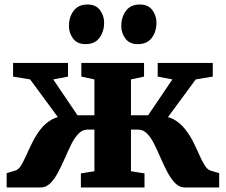

<svg xmlns="http://www.w3.org/2000/svg" viewBox="-20 -831 1001 851"><path d="M9.5 0V-63.5L48 -75Q62.5 -79.5 74 -98.8Q85.5 -118 97.8 -145.5Q110 -173 125 -202.8Q140 -232.5 160.2 -258.5Q180.5 -284.5 209 -301Q237.5 -317.5 276.5 -316.5L282.5 -249.5L113.5 -479L38 -491.5V-552H281.5V-491.5L216 -479L323.5 -320H398.5V-479L340.5 -491.5V-552H618.5V-491.5L560.5 -479V-320H636.5L744 -479L679 -491.5V-552H923V-491.5L847.5 -479L678.5 -249.5L684 -316.5Q723.5 -317.5 751.8 -301Q780 -284.5 800.5 -258.5Q821 -232.5 836 -202.8Q851 -173 863 -145.5Q875 -118 887 -98.8Q899 -79.5 913 -75L951.5 -63.5V0H800Q776 0 757.2 -18.5Q738.5 -37 723 -66.2Q707.5 -95.5 693.2 -128.2Q679 -161 664.5 -190.5Q650 -220 632.5 -238.2Q615 -256.5 592.5 -256.5H560.5V-72L620.5 -62.5V0H338.5V-62.5L398.5 -72V-256.5H367.5Q345 -256.5 327.5 -238.2Q310 -220 295.5 -190.5Q281 -161 266.8 -128.2Q252.5 -95.5 237 -66.2Q221.5 -37 202.8 -18.5Q184 0 159.5 0ZM358.5 -635.5Q322.5 -635.5 304 -660Q285.5 -684.5 285.5 -716Q285.5 -755 306.2 -783Q327 -811 367.5 -811H368.5Q404.5 -811 423 -786.5Q441.5 -762 441.5 -730.5Q441.5 -691.5 421 -663.5Q400.5 -635.5 359.5 -635.5ZM590.5 -635.5Q554 -635.5 535.8 -660Q517.5 -684.5 517.5 -716Q517.5 -755 538.2 -783Q559 -811 599.5 -811H600.5Q636.5 -811 655 -786.5Q673.5 -762 673.5 -730.5Q673.5 -691.5 653 -663.5Q632.5 -635.5 591.5 -635.5Z"/></svg>

Font: Merriweather 28pt Black
Style: Regular
Weight: 900
Version: Version 2.100